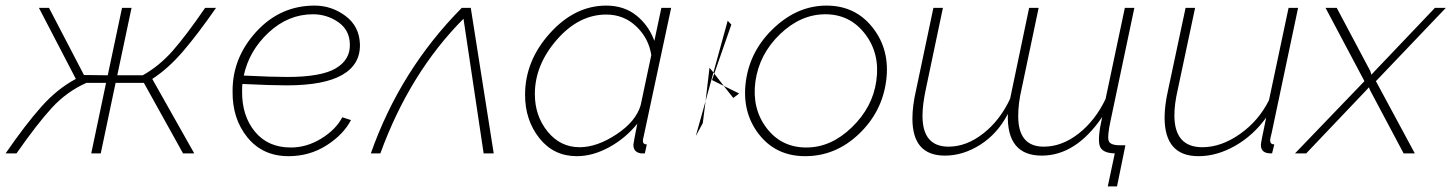

<svg xmlns="http://www.w3.org/2000/svg" viewBox="-35 -548 5186 686"><path d="M-15 0Q56 -103 113 -167Q170 -231 236 -266L104 -520H140L265 -280L350 -279L401 -520H435L384 -279H475Q534 -312 582 -366.5Q630 -421 698 -520H737Q671 -425 618 -363.5Q565 -302 509 -266L659 0H619L479 -252H378L325 0H291L344 -252H274Q204 -221 151 -163.5Q98 -106 24 0Z M1004 -21Q1061 -21 1113 -53Q1165 -85 1188 -129L1219 -119Q1192 -67 1131.5 -28.5Q1071 10 996 10Q904 10 849.5 -56.5Q795 -123 796 -221Q795 -341 880.5 -434.5Q966 -528 1089 -528Q1150 -528 1199.5 -491Q1249 -454 1251 -390Q1253 -318 1188 -280.5Q1123 -243 989 -243Q934 -243 831 -248Q830 -240 830 -222Q829 -135 875.5 -78Q922 -21 1004 -21ZM1083 -497Q995 -497 925 -432Q855 -367 836 -278Q938 -273 991 -273Q1113 -273 1165 -304Q1217 -335 1215 -390Q1214 -441 1173.5 -469Q1133 -497 1083 -497Z M1290 0Q1395 -298 1615 -520H1647L1729 0H1693L1621 -481Q1429 -288 1324 0Z M1841 -209Q1841 -331 1930 -429.5Q2019 -528 2131 -528Q2195 -528 2239 -492.5Q2283 -457 2303 -402L2328 -520H2363L2264 -57Q2262 -51 2262 -45Q2262 -32 2276 -32L2269 0H2255Q2228 -4 2228 -31Q2228 -35 2242 -106Q2200 -54 2141.5 -22Q2083 10 2026 10Q1943 10 1892 -54.5Q1841 -119 1841 -209ZM2254 -172 2292 -351Q2283 -411 2238.5 -453.5Q2194 -496 2131 -496Q2033 -496 1954.5 -406Q1876 -316 1876 -212Q1876 -134 1921.5 -78Q1967 -22 2036 -22Q2098 -22 2167.5 -68Q2237 -114 2254 -172Z M2918 -528Q3022 -528 3084 -448Q3146 -368 3131 -258Q3116 -147 3033 -68.5Q2950 10 2842 10Q2737 10 2676 -69Q2615 -148 2630 -258Q2645 -368 2730 -448Q2815 -528 2918 -528ZM3096 -259Q3110 -356 3056 -426.5Q3002 -497 2914 -497Q2826 -497 2752 -426Q2678 -355 2664 -257Q2651 -160 2704 -90.5Q2757 -21 2846 -21Q2934 -21 3008.5 -93Q3083 -165 3096 -259ZM2565 -474 2578 -460 2517 -285 2514 -289ZM2486 -187 2500 -306 2514 -289ZM2509 -262 2517 -285 2551 -241ZM2585 -198 2551 -241 2606 -214ZM2476 -108 2451 -62 2486 -187Z M3923 118 3948 0Q3902 -1 3894 -27.5Q3886 -54 3903 -130Q3809 8 3687 8Q3561 8 3566 -141Q3529 -70 3467.5 -31Q3406 8 3341 8Q3225 8 3225 -124Q3225 -170 3238 -226L3300 -520H3334L3273 -230Q3261 -174 3261 -134Q3261 -24 3354 -24Q3418 -24 3478 -71Q3538 -118 3574 -195L3642 -520H3676L3615 -230Q3603 -179 3603 -133Q3603 -24 3694 -24Q3759 -24 3818.5 -70.5Q3878 -117 3915 -194L3984 -520H4018L3933 -117Q3921 -62 3926 -45.5Q3931 -29 3966 -29H3986L3956 118Z M4126 -128Q4126 -170 4138 -224L4201 -520H4235L4173 -228Q4161 -176 4161 -136Q4161 -22 4261 -22Q4328 -22 4395 -69Q4462 -116 4499 -190L4569 -520H4603L4509 -75Q4503 -51 4503 -47Q4503 -32 4518 -32L4510 0Q4498 0 4494 -1Q4470 -5 4470 -31Q4470 -38 4489 -128Q4443 -64 4378 -27Q4313 10 4247 10Q4126 10 4126 -128Z M4840 -258 4701 -520H4741L4861 -294L4865 -281L4874 -291L5092 -520H5131L4881 -258L5020 0H4980L4861 -224L4856 -236L4846 -225L4632 0H4592Z"/></svg>

Font: Raleway-v4020 ExtraLight
Style: Italic
Weight: 275
Italic angle: -12°
Designer: Matt McInerney, Pablo Impallari, Rodrigo Fuenzalida
Foundry: Matt McInerney, Pablo Impallari, Rodrigo Fuenzalida
Version: Version 4.020;PS 004.020;hotconv 1.0.88;makeotf.lib2.5.64775